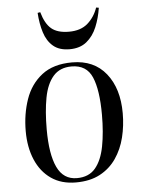

<svg xmlns="http://www.w3.org/2000/svg" viewBox="-55 -809 648 866"><g transform="rotate(-5 269.5 -375.5)"><path d="M254 14Q188 14 142 -18Q96 -50 72 -106.5Q48 -163 48 -236Q48 -313 71 -379.5Q94 -446 146 -486.5Q198 -527 283 -527Q382 -527 436.5 -459Q491 -391 491 -279Q491 -222 478 -169.5Q465 -117 436.5 -75.5Q408 -34 363 -10Q318 14 254 14ZM260 -5Q314 -5 343.5 -40Q373 -75 385 -137.5Q397 -200 397 -280Q397 -392 372 -450.5Q347 -509 279 -509Q226 -509 196 -474.5Q166 -440 154.5 -378.5Q143 -317 143 -236Q143 -123 171 -64Q199 -5 260 -5ZM278 -587Q231 -587 203.5 -610.5Q176 -634 163.5 -674Q151 -714 148 -763L160 -765Q175 -712 202.5 -689Q230 -666 282 -666Q335 -666 366.5 -693.5Q398 -721 413 -764L425 -762Q418 -716 401.5 -676Q385 -636 355 -611.5Q325 -587 278 -587Z"/></g></svg>

Font: Literata 72pt
Style: Italic
Weight: 400
Italic angle: -2°
Designer: Latin by Veronika Burian and Jose Scaglione. Greek by Irene Vlachou. Cyrillic by Vera Evstafieva
Foundry: TypeTogether
Version: Version 3.002